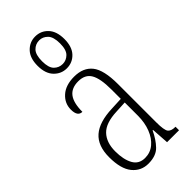

<svg xmlns="http://www.w3.org/2000/svg" viewBox="-259 -867 930 930"><g transform="rotate(-45 205.5 -402.0)"><path d="M154 10Q104 10 72.5 -28.5Q41 -67 41 -147Q41 -225 84.5 -263Q128 -301 218 -304L281 -307V-371Q281 -446 261.5 -479.5Q242 -513 195 -513Q149 -513 127 -484Q105 -455 105 -394Q73 -394 73 -441Q73 -484 106 -513.5Q139 -543 197 -543Q259 -543 290.5 -503.5Q322 -464 322 -367V-105Q322 -52 332.5 -38Q343 -24 371 -24H373V0H291L285 -90H282Q262 -47 234.5 -18.5Q207 10 154 10ZM162 -21Q198 -21 225 -43.5Q252 -66 267 -104.5Q282 -143 282 -191V-281L223 -278Q147 -275 114.5 -241Q82 -207 82 -146Q82 -90 101 -55.5Q120 -21 162 -21ZM201 -596Q163 -596 136 -624Q109 -652 109 -705Q109 -758 136 -786Q163 -814 201 -814Q240 -814 266.5 -786Q293 -758 293 -705Q293 -652 266.5 -624Q240 -596 201 -596ZM202 -625Q226 -625 244.5 -643Q263 -661 263 -705Q263 -750 244.5 -768.5Q226 -787 202 -787Q176 -787 158 -768.5Q140 -750 140 -705Q140 -661 158 -643Q176 -625 202 -625Z"/></g></svg>

Font: Noto Serif ExtraCondensed ExtraLight
Style: Regular
Weight: 200
Width: 2
Designer: Monotype Design Team
Foundry: Monotype Imaging Inc.
Version: Version 2.015